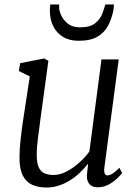

<svg xmlns="http://www.w3.org/2000/svg" viewBox="-20 -827 617 857"><path d="M187 10Q151 10 124 -2Q97 -14 82 -43Q67 -72 67 -123Q67 -140.5 68.2 -161.2Q69.5 -182 72 -205Q74.5 -228 77.5 -251.2Q80.5 -274.5 84 -296L113 -486L64 -510L70 -545L177 -566L196 -556L160 -292Q157.5 -270.5 154.8 -250.5Q152 -230.5 149.5 -211.5Q147 -192.5 145.5 -173.8Q144 -155 144 -136Q144 -99 153.2 -79.5Q162.5 -60 179.5 -53Q196.5 -46 219 -46Q247.5 -46 277.5 -61.8Q307.5 -77.5 334.2 -101.5Q361 -125.5 379 -151L433 -562H510L446 -80Q443.5 -61.5 447.5 -52.8Q451.5 -44 459 -44Q469 -44 482 -52Q495 -60 513 -78L525 -55Q521 -48.5 505.5 -33Q490 -17.5 466.8 -4.2Q443.5 9 416 9Q389 9 376.5 -9Q364 -27 369 -57Q369 -58.5 369.5 -62.5Q370 -66.5 370.8 -72Q371.5 -77.5 372 -83.2Q372.5 -89 373 -94L372 -95Q356.5 -75.5 337 -56.8Q317.5 -38 294 -23Q270.5 -8 243.8 1Q217 10 187 10ZM330.5 -645Q289 -645 260.5 -662.8Q232 -680.5 217.2 -711Q202.5 -741.5 202.5 -779.5Q202.5 -791 203.5 -798Q204.5 -805 204.5 -807H244Q244 -803.5 244 -799.8Q244 -796 244 -792Q244 -778.5 253.5 -757.8Q263 -737 283.5 -721Q304 -705 337 -705Q382 -705 404.5 -723Q427 -741 436.2 -765.2Q445.5 -789.5 450 -807H488.5Q488.5 -803.5 488 -795.2Q487.5 -787 485.5 -777.5Q478 -742 462 -711.8Q446 -681.5 415 -663.2Q384 -645 330.5 -645Z"/></svg>

Font: Merriweather Light
Style: Italic
Weight: 300
Italic angle: -7.8°
Designer: Eben Sorkin
Foundry: Eben Sorkin
Version: Version 2.101